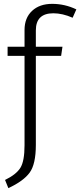

<svg xmlns="http://www.w3.org/2000/svg" viewBox="-20 -763 412 986"><path d="M253.9 -694.8Q164.1 -694.8 164.1 -606.9V-522.9H300.8L293.9 -476.1H164.1V-19Q164.1 80.1 132.3 123.5Q100.6 167 22.9 203.1L5.9 161.1Q63 133.3 84.5 99.1Q106 64.9 106 -17.1V-476.1H19V-522.9H106V-608.9Q106 -670.9 144.5 -707Q183.1 -743.2 248 -743.2Q313 -743.2 372.1 -714.8L353 -671.9Q300.8 -694.8 253.9 -694.8Z"/></svg>

Font: FiraSans-Light
Style: Regular
Weight: 300
Designer: Carrois Corporate & Edenspiekermann AG
Foundry: Carrois Corporate GbR & Edenspiekermann AG
Version: Version 3.106;PS 003.106;hotconv 1.0.70;makeotf.lib2.5.58329